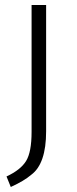

<svg xmlns="http://www.w3.org/2000/svg" viewBox="-20 -543 308 766"><path d="M23 203 6 161Q62 135 84 99.5Q106 64 106 -17V-523H164V-19Q164 110 105 154Q76 179 23 203Z"/></svg>

Font: Trujillo Light
Style: Regular
Weight: 300
Designer: Fira Sans original fonts by bBox Type GmbH, Carrois Corporate GbR, & Edenspiekermann AG / Changes by Cristiano Sobral
Foundry: Fira Sans original fonts by bBox Type GmbH, Carrois Corporate GbR, & Edenspiekermann AG / Changes by Cristiano Sobral
Version: Version 4.301;July 28, 2020;FontCreator 13.0.0.2655 64-bit